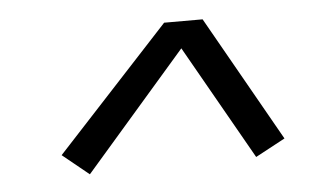

<svg xmlns="http://www.w3.org/2000/svg" viewBox="-32 -758 564 348"><g transform="rotate(-5 250.0 -584.0)"><path d="M119 -453 71 -492 277 -715H347L476 -487L422 -458L304 -666Z"/></g></svg>

Font: Iosevka Light Oblique
Style: Regular
Weight: 300
Italic angle: -9°
Monospace: yes
Designer: Belleve Invis
Foundry: Belleve Invis
Version: Version 32.5.0; ttfautohint (v1.8.4)